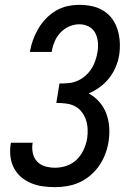

<svg xmlns="http://www.w3.org/2000/svg" viewBox="-20 -763 540 791"><path d="M207 8Q181 8 156 4.5Q131 1 108 -8.5Q85 -18 66.5 -34Q48 -50 37 -71.5Q26 -93 23 -118.5Q20 -144 24 -170Q24 -171 24.5 -172.5Q25 -174 25 -175H115Q115 -174 114.5 -173.5Q114 -173 114 -172Q111 -151 115.5 -131Q120 -111 133.5 -97Q147 -83 166.5 -77.5Q186 -72 207 -72Q231 -72 254.5 -80Q278 -88 296 -105.5Q314 -123 324.5 -146Q335 -169 339 -192Q342 -212 341 -232Q340 -252 334 -269.5Q328 -287 316.5 -302Q305 -317 288.5 -325.5Q272 -334 252 -336.5Q232 -339 212 -339L225 -419Q243 -419 261 -420.5Q279 -422 296.5 -429Q314 -436 329 -448.5Q344 -461 354.5 -476.5Q365 -492 371.5 -509.5Q378 -527 381 -545Q385 -566 383.5 -587Q382 -608 373 -626Q364 -644 346 -653.5Q328 -663 307 -663Q286 -663 265 -654Q244 -645 228.5 -628Q213 -611 204.5 -590.5Q196 -570 193 -549H103Q107 -573 115.5 -597Q124 -621 137 -643.5Q150 -666 168.5 -685.5Q187 -705 209.5 -718.5Q232 -732 257 -737.5Q282 -743 307 -743Q334 -743 359.5 -737.5Q385 -732 406.5 -718.5Q428 -705 442.5 -685Q457 -665 464.5 -640.5Q472 -616 473.5 -589.5Q475 -563 471 -536Q467 -511 456.5 -486.5Q446 -462 429.5 -441Q413 -420 391 -404Q369 -388 345 -378Q370 -365 389 -343.5Q408 -322 418 -295Q428 -268 430 -238Q432 -208 427 -178Q423 -153 413.5 -128Q404 -103 389 -81Q374 -59 353 -41Q332 -23 308 -12Q284 -1 258 3.5Q232 8 207 8Z"/></svg>

Font: Iosevka SS04 Medium
Style: Italic
Weight: 500
Italic angle: -9°
Monospace: yes
Designer: Belleve Invis
Foundry: Belleve Invis
Version: Version 19.0.0; ttfautohint (v1.8.4)